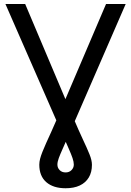

<svg xmlns="http://www.w3.org/2000/svg" viewBox="-20 -748 672 983"><path d="M7.8 -727.5H108.9L355 -145.5Q383.3 -79.1 404.5 -33.9Q425.8 11.2 438.2 42Q450.7 72.8 450.7 95.7Q450.7 133.8 434.6 160.6Q418.5 187.5 388.4 201.7Q358.4 215.8 315.9 215.8Q252.9 215.8 217 184.6Q181.2 153.3 181.2 95.2Q181.2 81.1 185.3 64.9Q189.5 48.8 197.3 29.3Q205.1 9.8 216.3 -15.4Q227.5 -40.5 242.2 -72.5Q256.8 -104.5 274.4 -145.5L522.9 -727.5H623.5L332 -56.6Q314 -15.1 301 13.4Q288.1 42 281 61.3Q273.9 80.6 273.9 94.7Q273.9 111.3 285.4 123Q296.9 134.8 315.9 134.8Q334.5 134.8 346.2 122.8Q357.9 110.8 357.9 94.7Q357.9 80.6 351.3 61.3Q344.7 42 332 13.4Q319.3 -15.1 301.3 -56.6Z"/></svg>

Font: Inter 16pt
Style: Regular
Weight: 400
Version: Version 4.001;git-66647c0bb